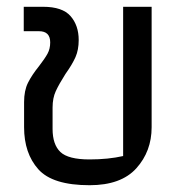

<svg xmlns="http://www.w3.org/2000/svg" viewBox="-20 -536 541 566"><path d="M51 -161V-235Q51 -269 62.5 -292Q74 -315 95 -341Q112 -363 120 -377.5Q128 -392 128 -411Q128 -444 95 -444H50V-516H107Q164 -516 188 -488.5Q212 -461 212 -418Q212 -389 202.5 -367.5Q193 -346 173 -318Q154 -288 144.5 -267.5Q135 -247 135 -219V-156Q135 -110 158 -88Q181 -66 244 -66Q299 -66 343 -76V-516H427V-161Q427 -90 382 -40Q337 10 244 10Q135 10 93 -37Q51 -84 51 -161Z"/></svg>

Font: Athiti Medium
Style: Regular
Weight: 500
Designer: CadsonDemak Team
Foundry: CadsonDemak
Version: Version 1.033